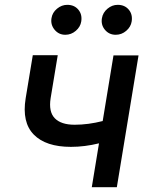

<svg xmlns="http://www.w3.org/2000/svg" viewBox="-20 -775 620 795"><path d="M553.6 -545.5 463.8 0H360.1L389.9 -181.5Q330.6 -166.9 273.8 -166.9Q169.7 -166.9 119.9 -217.7Q70 -268.5 86.3 -368.3L115.8 -546.5H219.1L189.6 -368.3Q180.8 -312.1 206.9 -285.3Q233 -258.5 289.1 -258.5Q345.2 -258.5 405.2 -273.8L449.9 -545.5ZM459.2 -631Q431.8 -631 414.6 -651.5Q397.4 -671.9 402 -699.6Q405.9 -723 425.1 -739Q444.2 -755 467.3 -755Q496.4 -755 513.1 -735.1Q529.8 -715.2 525.2 -686.1Q521.7 -663.7 502.7 -647.4Q483.7 -631 459.2 -631ZM250.4 -631Q223.4 -631 206.1 -651.8Q188.9 -672.6 193.2 -699.6Q196.7 -723 216.1 -739Q235.4 -755 258.5 -755Q287.6 -755 304.3 -735.1Q321 -715.2 316.4 -686.1Q312.9 -663.7 293.9 -647.4Q274.9 -631 250.4 -631Z"/></svg>

Font: Karasuma Gothic
Style: Medium Italic
Weight: 500
Italic angle: 9.39998°
Designer: Rasmus Andersson / Ryoko Nishizuka
Foundry: Genbu
Version: Version 1.00